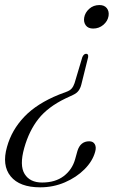

<svg xmlns="http://www.w3.org/2000/svg" viewBox="-36 -598 486 780"><path d="M294.5 -255Q291 -240.5 283.5 -230Q276 -219.5 260 -212L230 -198Q158.5 -163.5 120.2 -115Q82 -66.5 62.5 3Q42.5 74 64 108.8Q85.5 143.5 135 143.5Q188.5 143.5 222.8 117.5Q257 91.5 269 49.5L278.5 15.5Q290.5 -24 326.5 -24Q342.5 -24 349.2 -12Q356 0 350.5 19Q340 57 307.2 89.8Q274.5 122.5 227.5 142.8Q180.5 163 127.5 163Q43.5 163 7.2 118.2Q-29 73.5 -7.5 -1.5Q11.5 -70 62.8 -123.8Q114 -177.5 204.5 -214L232.5 -224.5Q248 -230 255.2 -238.5Q262.5 -247 267 -260.5L298.5 -366Q304.5 -379.5 314 -379.5Q324 -379.5 322 -365.5ZM368 -577.5Q388 -577.5 398 -564.8Q408 -552 405 -533Q401.5 -512 383.8 -497Q366 -482 342.5 -482Q322 -482 312.5 -495Q303 -508 306 -526.5Q309.5 -547 326.5 -562.2Q343.5 -577.5 368 -577.5Z"/></svg>

Font: Fraunces 72pt Light
Style: Italic
Weight: 300
Italic angle: -16°
Version: Version 1.000;[b76b70a41]